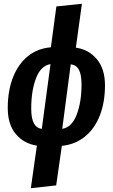

<svg xmlns="http://www.w3.org/2000/svg" viewBox="-20 -775 596 1015"><path d="M307 -4 277 205 143 220 175 -5Q106 -16 63.5 -66.5Q21 -117 21 -204Q21 -295 48.5 -365.5Q76 -436 127 -477.5Q178 -519 249 -525L278 -741L413 -755L381 -523Q450 -513 492.5 -461.5Q535 -410 535 -324Q535 -234 507.5 -164Q480 -94 428.5 -52.5Q377 -11 307 -4ZM201 -94 247 -436Q196 -428 170.5 -361.5Q145 -295 145 -200Q145 -100 201 -94ZM411 -328Q411 -381 397 -406.5Q383 -432 354 -435L309 -94Q360 -102 385.5 -169Q411 -236 411 -328Z"/></svg>

Font: Fira Sans Compressed SemiBold
Style: Italic
Weight: 600
Width: 1
Italic angle: -8°
Designer: bBox Type GmbH & Carrois Corporate GbR & Edenspiekermann AG
Foundry: bBox Type GmbH & Carrois Corporate GbR & Edenspiekermann AG
Version: Version 4.301